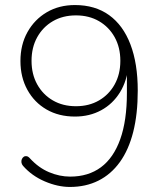

<svg xmlns="http://www.w3.org/2000/svg" viewBox="-20 -733 640 761"><path d="M257 8Q209 8 157.5 -14Q106 -36 71 -76Q66 -82 65 -89Q64 -96 66.5 -102Q69 -108 74 -111.5Q79 -115 85.5 -114Q92 -113 99 -105Q133 -68 174.5 -50.5Q216 -33 258 -33Q330 -33 380 -70Q430 -107 456.5 -181Q483 -255 483 -365V-475H489Q484 -413 455.5 -367Q427 -321 381 -296Q335 -271 277 -271Q213 -271 164.5 -299Q116 -327 88.5 -377Q61 -427 61 -491Q61 -556 89 -606Q117 -656 165.5 -684.5Q214 -713 277 -713Q357 -713 412.5 -673Q468 -633 497 -557Q526 -481 526 -374Q526 -281 508 -210Q490 -139 455 -90.5Q420 -42 370 -17Q320 8 257 8ZM281 -312Q333 -312 372.5 -335Q412 -358 434.5 -398.5Q457 -439 457 -492Q457 -545 434.5 -585.5Q412 -626 372.5 -649Q333 -672 281 -672Q229 -672 189.5 -649Q150 -626 127.5 -585.5Q105 -545 105 -492Q105 -439 127.5 -398.5Q150 -358 189.5 -335Q229 -312 281 -312Z"/></svg>

Font: Nunito ExtraLight ExtraLight
Style: Regular
Weight: 250
Version: Version 3.602